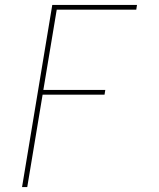

<svg xmlns="http://www.w3.org/2000/svg" viewBox="-20 -550 640 775"><path d="M69 205 191 -530H533L530 -511H209L155 -187H405L402 -168H152L90 205Z"/></svg>

Font: Iosevka Curly Slab ThEx
Style: Italic
Weight: 100
Width: 7
Italic angle: -9°
Monospace: yes
Designer: Belleve Invis
Foundry: Belleve Invis
Version: Version 11.1.0; ttfautohint (v1.8.3)